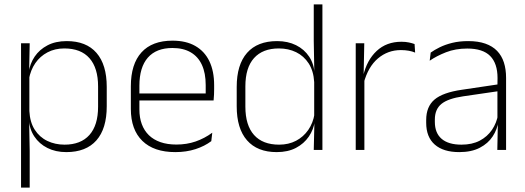

<svg xmlns="http://www.w3.org/2000/svg" viewBox="-20 -684 2397 876"><path d="M282.5 10Q234 10 196.5 -8.8Q159 -27.5 136.5 -61.5Q114 -95.5 111.5 -141H98.5L114 -177.5Q116.5 -126.5 138.5 -92.2Q160.5 -58 196 -41Q231.5 -24 274.5 -24Q348.5 -24 388 -68.2Q427.5 -112.5 427.5 -197V-289.5Q427.5 -374 388.2 -418.5Q349 -463 273.5 -463Q230.5 -463 196.8 -445.2Q163 -427.5 141.2 -396Q119.5 -364.5 112 -322.5L99 -354H111Q116.5 -393.5 138.2 -425.8Q160 -458 196.8 -477.2Q233.5 -496.5 284.5 -496.5Q373.5 -496.5 420.2 -442.8Q467 -389 467 -287.5V-199Q467 -97 419.8 -43.5Q372.5 10 282.5 10ZM76 172V-486.5H115.5L113 -361L114 -346V-138.5L113 -128L115.5 4.5V172Z M780 10Q682 10 629.5 -41.2Q577 -92.5 577 -187V-290.5Q577 -391.5 625.5 -445Q674 -498.5 767 -498.5Q829 -498.5 871.2 -474.2Q913.5 -450 935.2 -404.8Q957 -359.5 957 -295.5V-278Q957 -265.5 956.5 -252.8Q956 -240 954.5 -225.5H918Q918.5 -245.5 918.5 -263.2Q918.5 -281 918.5 -296Q918.5 -350.5 901.2 -388Q884 -425.5 850.2 -445.2Q816.5 -465 767 -465Q693 -465 654.5 -421Q616 -377 616 -293V-245V-239V-184.5Q616 -147 627 -117.5Q638 -88 659.2 -67.2Q680.5 -46.5 712 -35.5Q743.5 -24.5 785 -24.5Q832 -24.5 872.5 -38.5Q913 -52.5 948.5 -78.5L944 -40Q913.5 -17 871.8 -3.5Q830 10 780 10ZM597 -225.5V-257.5H944.5V-225.5Z M1242.5 10Q1154 10 1107 -43.8Q1060 -97.5 1060 -199V-287.5Q1060 -389 1107.2 -442.8Q1154.5 -496.5 1244.5 -496.5Q1293 -496.5 1330.8 -477.8Q1368.5 -459 1390.8 -425.2Q1413 -391.5 1415.5 -345.5H1428.5L1413.5 -309.5Q1410.5 -360.5 1388.5 -394.5Q1366.5 -428.5 1331.2 -445.8Q1296 -463 1252.5 -463Q1178.5 -463 1139 -419Q1099.5 -375 1099.5 -290V-197.5Q1099.5 -112.5 1139 -68.2Q1178.5 -24 1253.5 -24Q1297 -24 1330.8 -41.8Q1364.5 -59.5 1386.5 -91.2Q1408.5 -123 1415 -164.5L1428 -132.5H1416.5Q1411 -93 1389 -60.8Q1367 -28.5 1330.2 -9.2Q1293.5 10 1242.5 10ZM1411.5 0 1414.5 -126.5 1413.5 -140V-347L1414 -359L1411.5 -497.5V-664H1451V0Z M1639.5 -305 1626.5 -334 1637 -337.5Q1653.5 -409.5 1698.5 -451.5Q1743.5 -493.5 1811.5 -493.5Q1831 -493.5 1846 -490.2Q1861 -487 1871.5 -483L1874 -444Q1861.5 -449.5 1845 -452.5Q1828.5 -455.5 1809 -455.5Q1749.5 -455.5 1704.5 -417.5Q1659.5 -379.5 1639.5 -305ZM1603 0V-486.5H1642L1639 -338L1642.5 -334.5V0Z M2249 0 2251.5 -125 2249.5 -131.5V-290L2250 -328Q2250 -394.5 2216.5 -428.5Q2183 -462.5 2112 -462.5Q2058 -462.5 2014.8 -445.5Q1971.5 -428.5 1940.5 -407L1945 -444Q1961.5 -456 1986.2 -468.2Q2011 -480.5 2043.5 -488.5Q2076 -496.5 2116.5 -496.5Q2161.5 -496.5 2194.2 -485Q2227 -473.5 2248 -451.8Q2269 -430 2279 -399Q2289 -368 2289 -328.5V0ZM2075.5 10Q2003 10 1963.8 -24.2Q1924.5 -58.5 1924.5 -124V-136.5Q1924.5 -197.5 1962.5 -229.8Q2000.5 -262 2087.5 -274.5L2259 -300L2261 -269L2093 -244.5Q2024.5 -234.5 1994.2 -210Q1964 -185.5 1964 -138.5V-128Q1964 -77 1995 -50.5Q2026 -24 2085.5 -24Q2134 -24 2168.8 -42.2Q2203.5 -60.5 2224.8 -91.8Q2246 -123 2252.5 -162L2263 -131H2254Q2249 -94 2228 -61.8Q2207 -29.5 2169 -9.8Q2131 10 2075.5 10Z"/></svg>

Font: Anek Latin ExtraLight
Style: Regular
Weight: 250
Designer: Yesha Goshar
Foundry: Ek Type
Version: Version 1.003